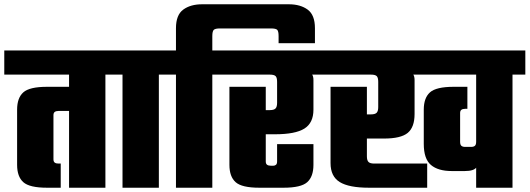

<svg xmlns="http://www.w3.org/2000/svg" viewBox="-40 -878 2477 898"><path d="M453 -552V0H283V-552ZM-20 -642H513V-529H-20ZM296 -472V-359H233Q222 -359 216 -354.5Q210 -350 210 -339V-133Q210 -122 216 -117.5Q222 -113 233 -113H244V0H180Q98 0 69 -26Q40 -52 40 -107V-365Q40 -420 69 -446Q98 -472 180 -472Z M533 -552H703V0H533ZM473 -642H763V-529H473Z M1311 -858Q1365 -858 1399 -833Q1433 -808 1433 -746V-676H1263V-709Q1263 -732 1256.5 -738.5Q1250 -745 1227 -745H989Q967 -745 960 -738.5Q953 -732 953 -709V-642H1013V-529H953V0H783V-529H723V-642H783V-746Q783 -808 817 -833Q851 -858 905 -858Z M1033 -472H1203V-123Q1203 -112 1209 -107.5Q1215 -103 1226 -103H1239Q1246 -103 1251 -107.5Q1256 -112 1256 -123V-204H1426V-107Q1426 -52 1397 -26Q1368 0 1286 0H1173Q1091 0 1062 -26Q1033 -52 1033 -107ZM973 -642H1486V-529H1375L1399 -546Q1412 -541 1419 -531Q1426 -521 1426 -504V-365Q1426 -303 1383.5 -276.5Q1341 -250 1246 -250H1190V-363H1222Q1241 -363 1248.5 -370.5Q1256 -378 1256 -397V-495Q1256 -515 1249 -522Q1242 -529 1222 -529H973Z M2187 -592H2357V0H2187ZM2146 -472V-369H2135Q2124 -369 2118 -364.5Q2112 -360 2112 -349V-215Q2112 -201 2118 -196Q2124 -191 2135 -191H2164Q2175 -191 2181 -196Q2187 -201 2187 -215L2201 -148Q2201 -114 2189 -96Q2177 -78 2134 -78H2073Q2009 -78 1975.5 -106.5Q1942 -135 1942 -205V-365Q1942 -420 1971 -446Q2000 -472 2082 -472ZM1506 -472H1676V-147Q1676 -128 1683.5 -120.5Q1691 -113 1710 -113H1958V0H1686Q1592 0 1549 -26.5Q1506 -53 1506 -115ZM1446 -642H2417V-529H1848L1872 -546Q1885 -541 1892 -531Q1899 -521 1899 -504V-345Q1899 -283 1867 -256.5Q1835 -230 1756 -230H1663V-343H1695Q1714 -343 1721.5 -350.5Q1729 -358 1729 -377V-495Q1729 -515 1722 -522Q1715 -529 1695 -529H1446Z"/></svg>

Font: Teko Light
Style: Bold
Weight: 700
Version: Version 2.000;gftools[0.9.28.dev9+g7d2139d.d20230707]